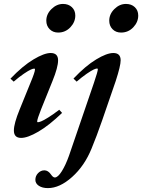

<svg xmlns="http://www.w3.org/2000/svg" viewBox="-20 -697 730 986"><path d="M278.8 -529.8Q252 -529.8 234.9 -547.1Q217.8 -564.5 217.8 -590.8Q217.8 -624.5 244.4 -650.6Q271 -676.8 303.7 -676.8Q331.5 -676.8 349.1 -660.2Q366.7 -643.6 366.7 -617.2Q366.7 -583.5 341.1 -556.6Q315.4 -529.8 278.8 -529.8ZM601.6 -529.8Q574.7 -529.8 557.9 -547.1Q541 -564.5 541 -590.8Q541 -624.5 567.4 -650.6Q593.8 -676.8 627 -676.8Q654.8 -676.8 672.4 -660.2Q689.9 -643.6 689.9 -617.2Q689.9 -583.5 664.3 -556.6Q638.7 -529.8 601.6 -529.8ZM88.4 11.2Q51.3 11.2 51.3 -26.9Q51.3 -62.5 81.1 -135.3L136.2 -271Q159.7 -327.1 159.7 -340.3Q159.7 -344.7 155.8 -344.7Q149.9 -344.7 138.2 -339.6Q126.5 -334.5 102.5 -318.4Q78.6 -302.2 50.3 -277.8L33.7 -293Q96.7 -358.9 151.9 -391.8Q207 -424.8 240.2 -424.8Q278.3 -424.8 278.3 -387.2Q278.3 -351.6 249.5 -280.8L191.4 -136.7Q170.9 -85 170.9 -73.2Q170.9 -69.3 174.3 -69.3Q180.2 -69.3 191.9 -74Q203.6 -78.6 228.3 -94Q252.9 -109.4 284.2 -133.3L298.8 -117.2Q232.4 -53.2 177.2 -21Q122.1 11.2 88.4 11.2ZM226.1 269Q197.3 269 179.4 257.1Q161.6 245.1 161.6 226.6Q161.6 206.5 175.5 192.1Q189.5 177.7 208 177.7Q227.5 177.7 242.7 200.2Q252.4 214.4 261.7 214.4Q277.3 214.4 297.4 182.4Q317.4 150.4 334.5 102.1L462.4 -271.5Q482.4 -330.6 482.4 -341.3Q482.4 -345.2 478.5 -345.2Q472.7 -345.2 460.9 -339.8Q449.2 -334.5 425.5 -318.4Q401.9 -302.2 373.5 -277.8L357.4 -293.5Q419.4 -358.9 473.9 -391.8Q528.3 -424.8 562 -424.8Q599.6 -424.8 599.6 -387.2Q599.6 -358.9 574.2 -280.8L504.4 -78.1Q476.1 3.4 450.2 65.9Q414.1 154.8 350.3 211.9Q286.6 269 226.1 269Z"/></svg>

Font: Elstob 18pt
Style: Bold Italic
Weight: 700
Italic angle: -20°
Designer: Peter S. Baker
Version: Version 1.015